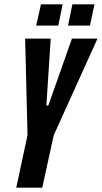

<svg xmlns="http://www.w3.org/2000/svg" viewBox="-20 -866 470 886"><path d="M55 0 107 -242 96 -688H214L194 -379H203L312 -688H430L228 -242L175 0ZM147 -748 169 -846H269L249 -748ZM294 -748 314 -846H416L395 -748Z"/></svg>

Font: Saira Ultra Condensed ExtraBold
Style: Italic
Weight: 800
Width: 1
Italic angle: -12°
Designer: Hector Gatti with collaboration of the Omnibus-Type team
Foundry: Omnibus-Type
Version: Version 1.001; ttfautohint (v1.8)